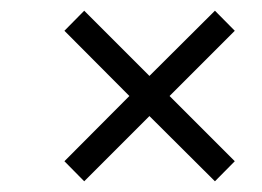

<svg xmlns="http://www.w3.org/2000/svg" viewBox="-20 -491 484 355"><path d="M135.7 -155.8 99.1 -192.9 219.2 -313.5 99.1 -434.1 135.7 -471.2 256.3 -350.6 377.4 -471.2 414.1 -434.1 293.5 -313.5 414.1 -192.9 377.4 -155.8 256.3 -276.4Z"/></svg>

Font: Elstob 18pt
Style: Bold Italic
Weight: 700
Italic angle: -20°
Designer: Peter S. Baker
Version: Version 1.015